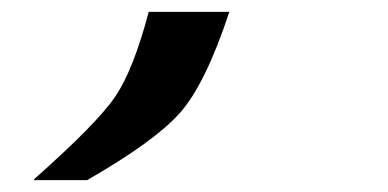

<svg xmlns="http://www.w3.org/2000/svg" viewBox="-20 -152 654 324"><path d="M127 152H37L38 150Q144 56 174.5 11Q205 -34 231 -132H367Q327 -11 284.5 37.5Q242 86 127 152Z"/></svg>

Font: Intel One Mono
Style: Italic
Weight: 400
Italic angle: -16°
Monospace: yes
Designer: Fred Shallcrass
Foundry: Frere-Jones Type LLC
Version: Version 1.400;hotconv 1.1.0;makeotfexe 2.6.0;FJTRelease1.4